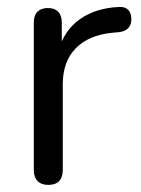

<svg xmlns="http://www.w3.org/2000/svg" viewBox="-20 -516 398 543"><path d="M116.8 6.9Q96.9 6.9 86.3 -4Q75.6 -14.9 75.6 -34.8V-452Q75.6 -472.4 86 -482.9Q96.5 -493.3 115.4 -493.3Q134.3 -493.3 144.5 -482.9Q154.7 -472.4 154.7 -452V-371H144.7Q161.3 -430.5 206.3 -462Q251.3 -493.5 317.1 -496.3Q331.8 -497.3 341.1 -489.6Q350.4 -481.8 351.4 -464.3Q352.3 -447.3 343.3 -437.1Q334.3 -426.9 315.3 -424.9L298.6 -423.5Q230.7 -416.9 194.1 -379.3Q157.5 -341.7 157.5 -277.3V-34.8Q157.5 -14.9 147.4 -4Q137.2 6.9 116.8 6.9Z"/></svg>

Font: Nunito ExtraLight
Style: Regular
Weight: 200
Designer: Vernon Adams
Foundry: Vernon Adams
Version: Version 3.602